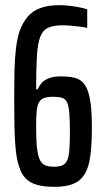

<svg xmlns="http://www.w3.org/2000/svg" viewBox="-20 -716 404 744"><path d="M191 8Q152 8 124.5 0.5Q97 -7 80 -24Q63 -41 54 -70Q45 -97 41 -135Q37 -173 36 -223.5Q35 -274 35 -339Q35 -392 36 -439Q37 -486 41.5 -525.5Q46 -565 56 -596Q68 -628 86.5 -650.5Q105 -673 135.5 -684.5Q166 -696 209 -696Q225 -696 244.5 -694Q264 -692 283 -688.5Q302 -685 318 -680V-608Q305 -611 288 -613Q271 -615 254.5 -616.5Q238 -618 224 -618Q187 -618 166.5 -608.5Q146 -599 136 -573.5Q126 -548 123 -499Q120 -450 120 -370H126Q131 -382 140.5 -393.5Q150 -405 168.5 -412.5Q187 -420 216 -420Q249 -420 271.5 -414Q294 -408 308 -388.5Q322 -369 329 -329.5Q336 -290 336 -223Q336 -156 330 -111.5Q324 -67 308 -41Q292 -15 264 -3.5Q236 8 191 8ZM189 -70Q208 -70 220 -74.5Q232 -79 239 -92Q246 -105 248.5 -132Q251 -159 251 -204Q251 -252 248.5 -279.5Q246 -307 239.5 -320Q233 -333 220.5 -337Q208 -341 187 -341Q164 -341 150.5 -336Q137 -331 130.5 -318.5Q124 -306 122 -283.5Q120 -261 120 -225Q120 -173 123.5 -142Q127 -111 135 -95.5Q143 -80 156.5 -75Q170 -70 189 -70Z"/></svg>

Font: Saira UltraCondensed SemiBold
Style: Regular
Weight: 600
Width: 1
Designer: Hector Gatti with collaboration of the Omnibus-Type team
Foundry: Omnibus-Type
Version: Version 1.101